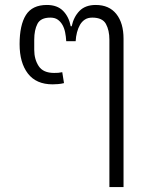

<svg xmlns="http://www.w3.org/2000/svg" viewBox="-20 -574 605 774"><path d="M421 -414Q421 -452 407 -477.5Q393 -503 352 -503Q334 -503 322 -495Q310 -487 302.5 -474Q295 -461 290.5 -444Q286 -427 285 -408H247Q246 -427 242.5 -444Q239 -461 231.5 -474Q224 -487 212.5 -495Q201 -503 183 -503Q144 -503 131 -478Q118 -453 118 -414V-373Q118 -335 136 -307.5Q154 -280 198 -280Q208 -280 215 -280.5Q222 -281 231 -283L238 -239Q227 -236 214 -235Q201 -234 192 -234Q126 -234 92.5 -277.5Q59 -321 59 -396Q59 -473 84.5 -513.5Q110 -554 169 -554Q211 -554 234.5 -530Q258 -506 265 -468H269Q277 -506 300.5 -530Q324 -554 366 -554Q420 -554 449 -517.5Q478 -481 478 -418V180H421Z"/></svg>

Font: IBM Plex Thai Light
Style: Regular
Weight: 300
Designer: Mike Abbink, Paul van der Laan, Pieter van Rosmalen, Ben Mitchell, Mark Frömberg
Foundry: Bold Monday
Version: Version 1.0